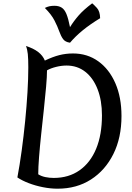

<svg xmlns="http://www.w3.org/2000/svg" viewBox="-20 -1125 800 1160"><path d="M251 -759Q299 -782 338.5 -792Q378 -802 421 -802Q508 -802 574 -754.5Q640 -707 677 -622Q714 -537 714 -424Q714 -293 665 -194.5Q616 -96 529.5 -40.5Q443 15 328 15Q285 15 239.5 6Q194 -3 153.5 -18.5Q113 -34 85 -53Q99 -127 111 -215Q123 -303 132 -393.5Q141 -484 146 -567.5Q151 -651 151 -718Q151 -770 148 -798.5Q145 -827 137 -847Q227 -819 251 -759ZM211 -72Q230 -60 254.5 -55Q279 -50 305 -50Q395 -50 460.5 -96Q526 -142 561 -226.5Q596 -311 596 -428Q596 -518 569.5 -586Q543 -654 495 -691.5Q447 -729 382 -729Q352 -729 319.5 -721Q287 -713 264 -700Q264 -663 258.5 -600.5Q253 -538 245 -464Q237 -390 229 -315.5Q221 -241 216 -177Q211 -113 211 -72ZM537 -1105Q547 -1097 565.5 -1077Q584 -1057 585 -1015Q524 -978 479.5 -941.5Q435 -905 403 -867Q374 -871 361 -889Q348 -907 338 -935.5Q328 -964 309.5 -1000.5Q291 -1037 251 -1077Q265 -1084 278 -1087Q291 -1090 309 -1090Q335 -1090 352.5 -1079Q370 -1068 381.5 -1040Q393 -1012 403 -961Q425 -997 455 -1031.5Q485 -1066 537 -1105Z"/></svg>

Font: Merienda Medium
Style: Regular
Weight: 500
Designer: Eduardo Rodriguez Tunni
Foundry: Eduardo Rodriguez Tunni
Version: Version 2.001; ttfautohint (v1.8.4.7-5d5b)